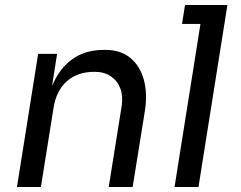

<svg xmlns="http://www.w3.org/2000/svg" viewBox="-20 -750 966 770"><path d="M144 0H48L133 -534H209L173 -305H161Q173 -378 202 -433Q231 -488 279.5 -519Q328 -550 398 -550H402Q464 -550 503 -517.5Q542 -485 557 -429.5Q572 -374 561 -305L512 0H416L468 -325Q474 -365 462.5 -395.5Q451 -426 424.5 -444Q398 -462 359 -462Q291 -462 248.5 -424.5Q206 -387 195 -319Z M776 0H680L796 -730H892ZM880 -654H710L722 -730H892Z"/></svg>

Font: Sora Variable Italic
Style: Regular
Weight: 400
Designer: Jonathan Barnbrook, Julián Moncada
Foundry: Barnbrook Fonts
Version: Version 2.000